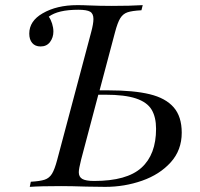

<svg xmlns="http://www.w3.org/2000/svg" viewBox="-20 -728 780 748"><path d="M688 -211Q688 -143 645 -95.5Q602 -48 533.5 -24Q465 0 390 0L317 -1Q257 -3 218 -3Q138 -3 96 0L100 -20Q136 -22 154 -28Q172 -34 182.5 -51Q193 -68 203 -106L335 -602Q344 -635 344 -654Q344 -675 331 -682.5Q318 -690 285 -690Q206 -690 170 -663Q178 -652 183 -636Q188 -620 188 -605Q188 -582 175 -564.5Q162 -547 138 -547Q117 -547 105.5 -560.5Q94 -574 94 -597Q94 -646 146 -676Q201 -708 281 -708Q306 -708 322 -707Q370 -705 414 -705Q488 -705 536 -708L531 -688Q494 -686 476.5 -680Q459 -674 448.5 -657Q438 -640 428 -602L368 -376H403Q501 -376 563 -361Q625 -346 656.5 -310Q688 -274 688 -211ZM588 -226Q588 -272 570.5 -301Q553 -330 509.5 -344.5Q466 -359 390 -359H363L296 -106Q287 -70 287 -57Q287 -39 300.5 -31Q314 -23 347 -23Q474 -23 531 -74.5Q588 -126 588 -226Z"/></svg>

Font: Playfair Display
Style: Italic
Weight: 400
Italic angle: -14°
Designer: Claus Eggers Sørensen
Foundry: Claus Eggers Sørensen
Version: Version 1.200; ttfautohint (v1.6)